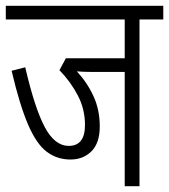

<svg xmlns="http://www.w3.org/2000/svg" viewBox="-20 -642 583 662"><path d="M461 -575V0H410V-394H294Q281 -394 268.5 -394.5Q256 -395 245 -396Q281 -357 302.5 -310Q324 -263 324 -206Q324 -149 295.5 -120.5Q267 -92 223 -92Q177 -92 141.5 -118.5Q106 -145 77 -212Q48 -279 20 -398L67 -410Q100 -268 134.5 -203.5Q169 -139 217 -139Q273 -139 273 -211Q273 -266 248 -313.5Q223 -361 185 -400L207 -441H410V-575H0V-622H543V-575Z"/></svg>

Font: Noto Sans ExtraCondensed Light
Style: Regular
Weight: 300
Width: 2
Designer: Monotype Design Team
Foundry: Monotype Imaging Inc.
Version: Version 2.013; ttfautohint (v1.8.4.7-5d5b)